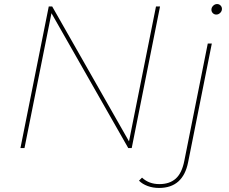

<svg xmlns="http://www.w3.org/2000/svg" viewBox="-20 -732 1131 949"><path d="M81 0 221 -700H238L624 -22L616 -25L751 -700H771L631 0H614L228 -678L236 -675L101 0ZM766 197Q736 197 710 187.5Q684 178 667 161L682 146Q716 178 768 178Q818 178 848.5 151Q879 124 891 63L1007 -517H1027L910 69Q885 197 766 197ZM1049 -660Q1039 -660 1032 -667Q1025 -674 1025 -684Q1025 -695 1033.5 -703.5Q1042 -712 1053 -712Q1063 -712 1070 -705Q1077 -698 1077 -688Q1077 -677 1068.5 -668.5Q1060 -660 1049 -660Z"/></svg>

Font: Montserrat Thin Thin
Style: Italic
Weight: 250
Italic angle: -11.3°
Version: Version 9.000